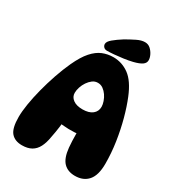

<svg xmlns="http://www.w3.org/2000/svg" viewBox="-215 -1041 1070 1173"><g transform="rotate(30 320.0 -454.0)"><path d="M122 7Q72 7 45.5 -23.5Q19 -54 19 -134Q19 -172 27.5 -225Q36 -278 51.5 -338Q67 -398 87.5 -458Q108 -518 132 -570Q163 -637 195.5 -673.5Q228 -710 263.5 -724.5Q299 -739 339 -739Q400 -739 450 -702.5Q500 -666 537 -575Q560 -519 579 -448.5Q598 -378 609.5 -301.5Q621 -225 621 -150Q621 -69 588 -31Q555 7 496 7Q445 7 415.5 -23.5Q386 -54 379 -124Q375 -169 375 -217Q375 -265 379 -309L431 -234Q403 -225 361.5 -222.5Q320 -220 275.5 -224.5Q231 -229 192 -241L272 -307Q273 -258 267 -211.5Q261 -165 253 -127Q246 -83 230.5 -53Q215 -23 188.5 -8Q162 7 122 7ZM333 -368Q378 -368 402.5 -387.5Q427 -407 427 -440Q427 -456 420 -476.5Q413 -497 401 -514.5Q389 -532 372.5 -544Q356 -556 335 -556Q314 -556 297.5 -543.5Q281 -531 268.5 -512.5Q256 -494 249 -472.5Q242 -451 242 -432Q242 -404 266 -386Q290 -368 333 -368ZM252 -783Q252 -800 276.5 -820.5Q301 -841 339 -865Q374 -885 404.5 -900Q435 -915 460 -915Q483 -915 499 -900.5Q515 -886 524.5 -866.5Q534 -847 534 -830Q534 -810 515.5 -797Q497 -784 457 -774Q428 -767 395 -762.5Q362 -758 332.5 -755.5Q303 -753 284 -753Q269 -753 260.5 -762Q252 -771 252 -783Z"/></g></svg>

Font: DynaPuff SemiBold
Style: Regular
Weight: 600
Designer: Toshi Omagari, Jennifer Daniel
Foundry: Google Fonts
Version: Version 2.000